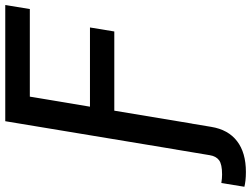

<svg xmlns="http://www.w3.org/2000/svg" viewBox="-235 -633 978 748"><g transform="rotate(-90 254.0 -259.0)"><path d="M-99.6 204.1 -85 114.3Q-76.2 115.7 -67.4 116.5Q-58.6 117.2 -51.8 117.2Q-12.2 117.2 3.7 105.5Q19.5 93.8 23.4 69.3L45.4 -62.5H156.7L133.8 74.7Q123 141.1 78.1 175.5Q33.2 210 -42 210Q-60.1 210 -75.2 208.3Q-90.3 206.5 -99.6 204.1ZM35.2 0 155.8 -727.5H608.4L592.8 -631.8H251.5L212.4 -397.5H521L505.4 -302.7H196.8L146.5 0Z"/></g></svg>

Font: Inter Medium
Style: Italic
Weight: 500
Italic angle: -9.3988°
Designer: Rasmus Andersson
Foundry: rsms
Version: Version 4.001;git-66647c0bb